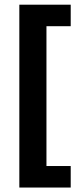

<svg xmlns="http://www.w3.org/2000/svg" viewBox="-20 -696 355 839"><path d="M64.5 123.5V-675.5H289V-581.5H183V29.5H289V123.5Z"/></svg>

Font: Anek Telugu SemiBold
Style: Regular
Weight: 600
Designer: Omkar Bhoir (Telugu), Yesha Goshar (Latin)
Foundry: Ek Type
Version: Version 1.003